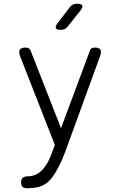

<svg xmlns="http://www.w3.org/2000/svg" viewBox="-20 -805 640 1029"><path d="M263 1 274 -28 88 -503Q86 -509 84.5 -514.5Q83 -520 83 -525Q83 -538 91.5 -544Q100 -550 116 -550Q128 -550 134.5 -546Q141 -542 144 -534L307 -118L462 -534Q464 -542 470.5 -546Q477 -550 489 -550Q505 -550 513 -544Q521 -538 521 -525Q521 -521 520 -516.5Q519 -512 517 -506L329 10Q321 31 311 54Q301 77 289 99Q277 121 263.5 140.5Q250 160 234 173Q209 193 180.5 198.5Q152 204 127 204Q109 204 101 196.5Q93 189 93 172V171Q93 156 101.5 148Q110 140 131 140Q145 140 162.5 134.5Q180 129 198 114Q211 102 221.5 87.5Q232 73 239.5 58Q247 43 252.5 28.5Q258 14 263 1ZM306 -645Q284 -645 279.5 -654Q275 -663 289 -681L353 -765Q360 -775 370 -780Q380 -785 392 -785Q417 -785 421 -775.5Q425 -766 410 -747L343 -663Q336 -654 327 -649.5Q318 -645 306 -645Z"/></svg>

Font: Maple Mono NL ExtraLight
Style: Regular
Weight: 275
Monospace: yes
Designer: subframe7536
Version: Version 7.000